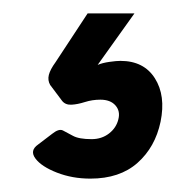

<svg xmlns="http://www.w3.org/2000/svg" viewBox="-20 -47 293 287"><path d="M115 220Q88 220 65 211Q42 202 33 190Q24 178 37 169L58 153Q68 145 74 148Q80 151 89 156Q98 161 117 161Q132 161 143 152.5Q154 144 157 131Q160 119 152.5 110.5Q145 102 130 102Q118 102 107 105.5Q96 109 87 109.5Q78 110 73 104L55 80Q51 73 53 65Q55 57 63 46L111 -27H181L126 50Q133 47 143.5 45.5Q154 44 160 44Q195 44 211.5 70Q228 96 220 135Q212 173 185.5 196.5Q159 220 115 220Z"/></svg>

Font: Rubik Light
Style: Bold Italic
Weight: 700
Italic angle: -12°
Version: Version 2.104